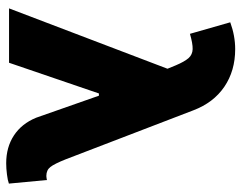

<svg xmlns="http://www.w3.org/2000/svg" viewBox="-100 -676 787 626"><g transform="rotate(90 293.0 -363.5)"><path d="M7.8 0 204.6 -516.6 193.4 -543.9Q181.6 -571.8 170.2 -585Q158.7 -598.1 140.6 -598.6Q122.6 -599.1 90.8 -589.8L53.2 -721.2Q97.2 -737.3 140.6 -737.3Q211.4 -737.3 263.4 -701.9Q315.4 -666.5 340.3 -600.6L500 -184.6Q514.6 -147.9 524.9 -134.8Q535.2 -121.6 554.2 -121.6Q562 -122.1 567.4 -123.5L579.1 0.5Q568.8 4.4 549.3 6.8Q529.8 9.3 512.7 9.3Q460.4 9.3 422.1 -15.9Q383.8 -41 364.3 -88.4L292.5 -293H285.2L185.1 0Z"/></g></svg>

Font: Inter Tight ExtraBold
Style: Regular
Weight: 800
Designer: Rasmus Andersson
Foundry: rsms
Version: Version 3.004; ttfautohint (v1.8.4.7-5d5b)